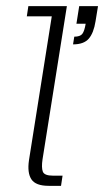

<svg xmlns="http://www.w3.org/2000/svg" viewBox="-20 -603 338 623"><path d="M138 0Q96 0 82 -21Q68 -42 74 -83L148 -550H67L72 -583H197L118 -86Q114 -59 119 -46Q124 -33 152 -33H183L178 0ZM217 -459 221 -484Q240 -484 247 -493Q254 -502 258 -526H228L237 -583H298L290 -534Q284 -496 268 -477.5Q252 -459 217 -459Z"/></svg>

Font: Rokkitt SemiBold ExtraLight
Style: Italic
Weight: 250
Italic angle: -9°
Version: Version 3.103